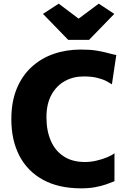

<svg xmlns="http://www.w3.org/2000/svg" viewBox="-20 -1022 684 1050"><path d="M42 -370Q42 -464.5 71 -535.8Q100 -607 152 -655Q204 -703 273 -727Q342 -751 422 -751Q473.5 -751 508.2 -745.2Q543 -739.5 568.2 -732.5Q593.5 -725.5 616 -721L592 -561Q581.5 -568 562.2 -578.2Q543 -588.5 512.2 -596.2Q481.5 -604 437 -604Q380 -604 334 -578.2Q288 -552.5 261 -502.8Q234 -453 234 -381Q234 -307.5 257.8 -252.5Q281.5 -197.5 328.5 -166.8Q375.5 -136 445 -136Q476.5 -136 509 -143.8Q541.5 -151.5 567.5 -162.5Q593.5 -173.5 606 -184V-31Q587 -23 561.2 -14Q535.5 -5 501.5 1.5Q467.5 8 424 8Q301 8 215.8 -38.5Q130.5 -85 86.2 -170Q42 -255 42 -370ZM353 -804 215 -946 301 -1002 410 -920 520 -1002 605 -946 467 -804Z"/></svg>

Font: Koeln Type Sans ExtraBold
Style: Regular
Weight: 800
Designer: Eben Sorkin
Foundry: Eben Sorkin
Version: Version 2.001